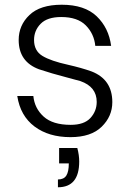

<svg xmlns="http://www.w3.org/2000/svg" viewBox="-20 -573 547 812"><path d="M278 7Q186 7 126 -38Q66 -83 53 -167H121Q126 -115 164.5 -80Q203 -45 279 -45Q336 -45 362.5 -74Q389 -103 389 -142Q389 -206 320 -230L261 -246Q199 -262 145 -280Q59 -312 59 -404Q59 -466 104.5 -509.5Q150 -553 241 -553Q338 -553 389 -504Q440 -455 450 -379H383Q378 -430 343 -465.5Q308 -501 239 -501Q180 -501 152 -472.5Q124 -444 124 -404Q124 -358 159.5 -336.5Q195 -315 268 -299Q325 -286 367 -271Q455 -237 455 -141Q455 -81 410 -37Q365 7 278 7ZM225 219V186Q250 186 260.5 169.5Q271 153 271 118H230V53H307Q315 83 315 110Q315 219 225 219Z"/></svg>

Font: Ulagadi Sans Light
Style: Regular
Weight: 300
Designer: Ninad Kale (Devanagari), Jonny Pinhorn (Latin)
Foundry: Indian Type Foundry
Version: Version 3.01;March 29, 2020;FontCreator 12.0.0.2522 64-bit; 